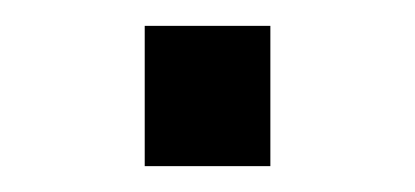

<svg xmlns="http://www.w3.org/2000/svg" viewBox="-20 -345 318 147"><path d="M187 -217.8H90.8V-325.2H187Z"/></svg>

Font: Libra Sans Modern
Style: Regular
Weight: 400
Foundry: Stefan Peev, Context Ltd
Version: Version 1.000